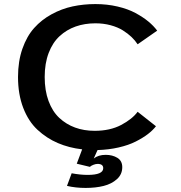

<svg xmlns="http://www.w3.org/2000/svg" viewBox="-20 -726 890 943"><path d="M421.5 93.5 357 78 383.5 7.5Q318.5 0 263.8 -23.5Q209 -47 164.2 -88.5Q119.5 -130 94 -196.5Q68.5 -263 68.5 -348Q68.5 -425 90 -486.5Q111.5 -548 147.8 -588.5Q184 -629 233.5 -656Q283 -683 336.5 -694.5Q390 -706 448.5 -706Q506 -706 557.2 -694Q608.5 -682 645.5 -662Q682.5 -642 708.5 -620.5Q734.5 -599 752 -575.5L656 -508.5Q643.5 -527.5 626 -544.2Q608.5 -561 583.5 -576.8Q558.5 -592.5 523.5 -602Q488.5 -611.5 448.5 -611.5Q396 -611.5 351.5 -595.8Q307 -580 272.8 -548.5Q238.5 -517 219 -465.8Q199.5 -414.5 199.5 -348Q199.5 -281 218.5 -229.8Q237.5 -178.5 271.2 -147Q305 -115.5 348.8 -99.5Q392.5 -83.5 445 -83.5Q520.5 -83.5 575 -112.2Q629.5 -141 656 -177L746 -106Q730.5 -86 706 -67.2Q681.5 -48.5 646.5 -30.8Q611.5 -13 562.8 -1.8Q514 9.5 459 11L440.5 52.5Q463 34.5 499 34.5Q532.5 34.5 556.5 49.2Q580.5 64 580.5 95Q580.5 130.5 554.2 154Q528 177.5 489 187.2Q450 197 400.5 197Q351 197 309 187L332 125Q374.5 133 410.5 133Q487 133 487 100Q487 79 459 79Q450 79 438.5 83.5Q427 88 421.5 93.5Z"/></svg>

Font: League Mono Wide Medium
Style: Regular
Weight: 500
Width: 8
Designer: Tyler Finck
Foundry: The League of Moveable Type / Tyler Finck
Version: Version 2.210